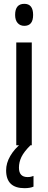

<svg xmlns="http://www.w3.org/2000/svg" viewBox="-20 -759 251 1003"><path d="M107 -739Q153 -739 153 -681Q153 -624 107 -624Q85 -624 72 -639Q59 -654 59 -681Q59 -739 107 -739ZM146 -537V0H65V-537ZM79 117Q79 166 124 166Q135 166 142.5 164Q150 162 155 160V216Q137 224 108 224Q12 224 12 131Q12 93 33.5 56Q55 19 93 -12L139 0Q105 34 92 61Q79 88 79 117Z"/></svg>

Font: Noto Sans Lao ExtraCondensed
Style: Regular
Weight: 400
Width: 2
Designer: Monotype Design Team
Foundry: Monotype Imaging Inc.
Version: Version 2.003; ttfautohint (v1.8.4.7-5d5b)